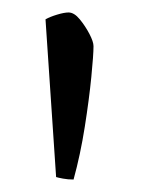

<svg xmlns="http://www.w3.org/2000/svg" viewBox="-20 -724 230 308"><path d="M98 -436Q89 -436 81 -437.5Q73 -439 70 -440L53 -693Q60 -697 71.5 -700.5Q83 -704 90 -704Q99 -704 108 -693Q117 -682 123.5 -669.5Q130 -657 130 -650Q130 -636 126.5 -600.5Q123 -565 116 -520.5Q109 -476 98 -436Z"/></svg>

Font: Texturina Medium 12pt ExtraLight
Style: Regular
Weight: 250
Version: Version 1.002